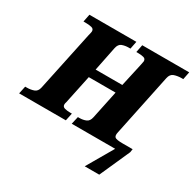

<svg xmlns="http://www.w3.org/2000/svg" viewBox="-220 -916 1336 1328"><g transform="rotate(30 448.0 -252.0)"><path d="M620 210 742 0H395L409 -61H422Q449 -61 472.5 -70.5Q496 -80 503 -114L550 -338H336L288 -110Q284 -98 284 -91Q284 -72 302.5 -66.5Q321 -61 348 -61H361L348 0H-25L-12 -61H1Q31 -61 56.5 -70Q82 -79 89 -112L189 -585Q194 -604 195.5 -612Q197 -620 197 -623Q197 -643 177 -648Q157 -653 125 -653H112L124 -714H499L487 -653H474Q445 -653 421 -644Q397 -635 390 -600L351 -407H564L605 -592Q611 -619 611 -623Q611 -643 592.5 -648Q574 -653 547 -653H534L546 -714H921L909 -653H896Q865 -653 838 -644Q811 -635 804 -600L701 -106Q695 -80 705.5 -69Q716 -58 769 -58H848L844 -32L736 210Z"/></g></svg>

Font: Noto Serif Black
Style: Italic
Weight: 900
Italic angle: -12°
Designer: Monotype Design Team
Foundry: Monotype Imaging Inc.
Version: Version 2.013